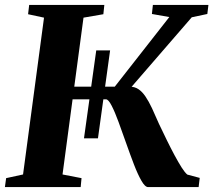

<svg xmlns="http://www.w3.org/2000/svg" viewBox="-26 -763 870 783"><path d="M316.5 -199 366.5 -557.5H423L373.5 -199ZM578 0Q565.5 0 550.8 -25.8Q536 -51.5 520.2 -92.5Q504.5 -133.5 488.5 -179Q472.5 -224.5 457.5 -265.5Q442.5 -306.5 429.2 -332.2Q416 -358 406 -358H247L253.5 -409.5H442L664.5 -693.5L593.5 -706L597.5 -743H824L819.5 -706L756 -692.5L466 -357.5L504 -409.5Q523.5 -409.5 538.8 -399.2Q554 -389 567.2 -369.5Q580.5 -350 593.8 -321.8Q607 -293.5 622.5 -257.5Q638 -225 654.2 -191.8Q670.5 -158.5 686.2 -129.2Q702 -100 715.2 -79.2Q728.5 -58.5 738 -51L788.5 -37.5L784 0ZM-6 0 -1 -36.5 68 -51.5 153.5 -691 88.5 -705 93 -743H399.5L395.5 -705L314.5 -691L229 -51.5L306.5 -36.5L303 0Z"/></svg>

Font: Merriweather 72pt ExtraBold
Style: Italic
Weight: 800
Italic angle: -7.8°
Version: Version 2.101